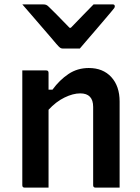

<svg xmlns="http://www.w3.org/2000/svg" viewBox="-20 -858 640 878"><path d="M345 -636H267Q260 -636 254.5 -640Q249 -644 237 -658Q230 -667 212 -687.5Q194 -708 171 -735Q148 -762 124.5 -789Q101 -816 82 -838H174Q185 -838 190.5 -836Q196 -834 203 -827Q214 -817 237.5 -793Q261 -769 298 -731H304Q339 -767 363.5 -792.5Q388 -818 408 -838H495Q505 -838 505 -829Q505 -825 502 -820.5Q499 -816 486 -801Q475 -788 455.5 -765Q436 -742 414.5 -717Q393 -692 374 -670Q355 -648 345 -636ZM202 0H93Q82 0 82 -11V-536H191Q202 -536 202 -525V-448H220Q252 -492 293 -519.5Q334 -547 386 -547Q451 -547 489 -505.5Q527 -464 527 -394V0H417Q406 0 406 -11V-369Q406 -431 347 -431Q314 -431 275 -412Q236 -393 202 -356Z"/></svg>

Font: Recursive Mn Lnr St SmB
Style: Regular
Weight: 600
Monospace: yes
Version: Version 1.079;hotconv 1.0.112;makeotfexe 2.5.65598; ttfautoh